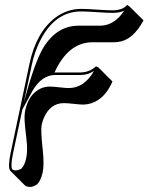

<svg xmlns="http://www.w3.org/2000/svg" viewBox="-20 -471 600 776"><path d="M503.4 -444.8 560.1 -388.7Q516.6 -307.6 456.1 -301.3Q449.7 -300.8 443.4 -300.3H352.5Q254.9 -298.8 200.2 -177.7Q202.6 -177.7 203.6 -178.2H306.6Q342.3 -179.2 368.2 -203.1L377.9 -198.2L434.6 -141.6Q404.3 -71.3 347.7 -53.2Q332.5 -48.8 317.9 -48.3Q304.2 -48.3 277.8 -51.3Q251.5 -54.2 238.3 -54.2Q182.6 -54.2 156.7 6.8Q151.4 20 148.4 33.7Q144 55.2 152.8 135.3Q159.2 195.3 152.3 226.6Q144.5 260.3 129.4 274.4Q114.7 284.2 101.1 284.7Q86.9 284.2 79.6 277.3L22.9 220.7L21.5 219.2Q10.7 205.6 22.9 147.5L99.1 -212.9Q126 -339.8 202.6 -398.9Q250 -434.6 307.6 -435.1Q329.6 -435.1 372.6 -432.1Q415 -429.2 436 -429.2Q477.5 -430.2 493.7 -451.2ZM70.3 -28.3 32.7 148.9Q22 201.2 29.3 212.9Q34.7 217.8 44.4 217.8Q56.2 216.8 66.4 210.4Q80.1 196.8 85.9 168Q88.4 156.2 89.1 141.8Q89.8 127.4 88.9 113.5Q87.9 99.6 86.2 84.7Q84.5 69.8 82.8 55.2Q81.1 40.5 80.1 26.9Q79.1 13.2 79.3 -0.5Q79.6 -14.2 82 -24.9Q96.2 -90.8 144.5 -113.3Q161.6 -121.1 181.6 -121.1Q196.3 -121.1 223.6 -117.7Q249 -114.7 261.2 -115.2Q320.8 -116.7 359.9 -184.1Q334.5 -168 306.6 -168H203.6Q148.9 -168 111.3 -104Q109.9 -101.1 108.9 -99.1ZM76.2 -56.6 90.3 -106.9Q127 -235.8 160.2 -286.6Q213.4 -366.2 295.9 -367.2H386.7Q442.9 -368.7 481.9 -427.7Q464.8 -419.4 436 -418.9Q414.1 -418.9 371.1 -421.9Q328.6 -424.8 307.6 -424.8Q200.2 -424.8 140.1 -302.2Q119.6 -259.8 108.9 -210.9Z"/></svg>

Font: Linux Biolinum Shadow O
Style: Italic
Weight: 400
Italic angle: -12°
Designer: Philipp H. Poll
Foundry: Philipp H. Poll
Version: Version 0.6.2